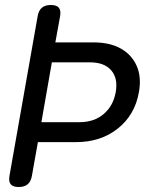

<svg xmlns="http://www.w3.org/2000/svg" viewBox="-20 -750 640 770"><path d="M146 -260H299Q357 -260 395.5 -292.5Q434 -325 444 -380Q454 -436 426 -468Q398 -500 341 -500H188ZM108 -45Q104 -22 91 -11Q78 0 55 0Q32 0 23 -11Q14 -22 18 -45L131 -685Q135 -708 148 -719Q161 -730 184 -730Q207 -730 216 -719Q225 -708 221 -685L202 -580H355Q421 -580 465 -555Q509 -530 528.5 -485Q548 -440 537 -380Q521 -289 452.5 -234.5Q384 -180 285 -180H132Z"/></svg>

Font: Maple Mono Normal NL
Style: Italic
Weight: 400
Italic angle: -10°
Monospace: yes
Designer: subframe7536
Version: Version 7.000